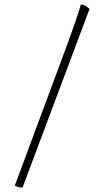

<svg xmlns="http://www.w3.org/2000/svg" viewBox="-20 -764 472 869"><path d="M82 85Q70 85 61 82Q52 79 47 76L266 -513Q296 -594 317.5 -655.5Q339 -717 346 -744Q361 -742 371 -735Q381 -728 385 -723Z"/></svg>

Font: Texturina 72pt Thin
Style: Regular
Weight: 100
Designer: Guillermo Torres Carreño
Foundry: Omnibus-Type
Version: Version 1.002; ttfautohint (v1.8.3)